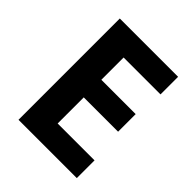

<svg xmlns="http://www.w3.org/2000/svg" viewBox="-199 -836 957 957"><g transform="rotate(45 280.0 -357.0)"><path d="M501 0H90V-714H501V-590H241V-433H483V-309H241V-125H501Z"/></g></svg>

Font: Noto Sans Kayah Li
Style: Bold
Weight: 700
Designer: Monotype Design Team, Sérgio Martins
Foundry: Monotype Imaging Inc.
Version: Version 2.002; ttfautohint (v1.8.4.7-5d5b)